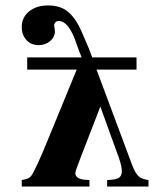

<svg xmlns="http://www.w3.org/2000/svg" viewBox="-20 -686 576 706"><path d="M526 0H374V-24Q406 -25 417 -32Q428 -39 428 -57Q428 -74 417 -106L349 -294L277 -108Q257 -57 257 -50Q257 -28 293 -25L309 -24V0H60V-24Q86 -28 94 -38Q112 -63 161 -184L262 -430H80V-475H280Q278 -479 277 -483Q276 -487 275 -488Q274 -489 264 -517.5Q254 -546 253 -548Q227 -609 196 -609Q189 -609 184 -604Q179 -599 179 -592Q179 -590 180.5 -582.5Q182 -575 182 -572Q182 -550 164.5 -535Q147 -520 122 -520Q94 -520 77 -539Q60 -558 60 -587Q60 -622 87 -644Q114 -666 157 -666Q203 -666 231 -642Q259 -618 280 -570L307 -507L319 -475H482V-430H335L466 -79Q478 -48 490 -37.5Q502 -27 526 -24Z"/></svg>

Font: STIX MathJax Variants
Style: Bold
Weight: 700
Designer: MicroPress Inc., with final additions and corrections provided by Coen Hoffman, Elsevier (retired)
Version: Version 1.1.1